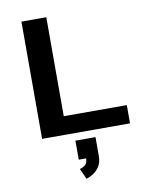

<svg xmlns="http://www.w3.org/2000/svg" viewBox="-103 -777 905 1129"><g transform="rotate(-10 350.0 -212.0)"><path d="M104 0V-700H252.5V-109H629V0ZM295 158V44.5H415V158Q415 196 398 221Q381 246 358.5 259.2Q336 272.5 320.5 276.5L292 213Q308.5 209.5 323.8 197.8Q339 186 339 158Z"/></g></svg>

Font: Trispace SemiExpanded SemiBold
Style: Regular
Weight: 600
Width: 6
Designer: Tyler Finck
Foundry: Etcetera Type Company
Version: Version 1.210; ttfautohint (v1.8.3)